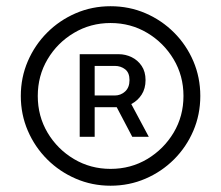

<svg xmlns="http://www.w3.org/2000/svg" viewBox="-20 -757 700 608"><path d="M330.1 -168.9Q271.5 -168.9 220 -191.2Q168.5 -213.4 129.4 -252.4Q90.3 -291.5 68.1 -343Q45.9 -394.5 45.9 -453.1Q45.9 -511.7 68.1 -563.2Q90.3 -614.7 129.4 -653.8Q168.5 -692.9 220 -715.1Q271.5 -737.3 330.1 -737.3Q389.2 -737.3 440.7 -715.1Q492.2 -692.9 531.2 -653.8Q570.3 -614.7 592.3 -563.2Q614.3 -511.7 614.3 -453.1Q614.3 -394.5 592.3 -343Q570.3 -291.5 531.2 -252.4Q492.2 -213.4 440.7 -191.2Q389.2 -168.9 330.1 -168.9ZM330.1 -222.2Q394 -222.2 446.3 -253.4Q498.5 -284.7 529.8 -336.9Q561 -389.2 561 -453.1Q561 -517.1 529.8 -569.3Q498.5 -621.6 446.3 -652.8Q394 -684.1 330.1 -684.1Q266.6 -684.1 214.1 -652.8Q161.6 -621.6 130.6 -569.3Q99.6 -517.1 99.6 -453.1Q99.6 -389.2 130.6 -336.9Q161.6 -284.7 214.1 -253.4Q266.6 -222.2 330.1 -222.2ZM398.9 -323.7 335 -445.3H386.2L451.2 -323.7ZM232.4 -323.7V-585.4H356Q377.4 -585.4 397 -575.9Q416.5 -566.4 428.7 -548.1Q440.9 -529.8 440.9 -503.4Q440.9 -476.6 428.5 -457.3Q416 -438 396 -427.7Q376 -417.5 353.5 -417.5H259.3V-454.6H343.3Q362.3 -454.6 376.2 -467.3Q390.1 -480 390.1 -503.4Q390.1 -526.9 376.2 -537.6Q362.3 -548.3 343.8 -548.3H279.8V-323.7Z"/></svg>

Font: Inter 17pt Light
Style: Regular
Weight: 300
Version: Version 4.001;git-66647c0bb